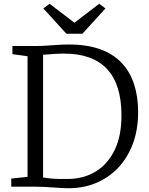

<svg xmlns="http://www.w3.org/2000/svg" viewBox="-20 -986 786 1014"><path d="M330.5 8Q312.5 7.5 293 6.2Q273.5 5 252.8 3.5Q232 2 210.8 1Q189.5 0 167.5 0H39.5V-43L125.5 -52V-689L45.5 -700V-743H166.5Q197 -743 226.2 -745Q255.5 -747 284.5 -749Q313.5 -751 343.5 -751Q440.5 -751 510 -725.5Q579.5 -700 623.5 -652.8Q667.5 -605.5 688.5 -540Q709.5 -474.5 709.5 -394Q709.5 -302 681.8 -227.2Q654 -152.5 603.2 -99.2Q552.5 -46 483.2 -18Q414 10 330.5 8ZM342.5 -41Q423 -42 486 -80.5Q549 -119 585.2 -193.2Q621.5 -267.5 621.5 -376Q621.5 -458 602.5 -519.2Q583.5 -580.5 545.5 -621.2Q507.5 -662 450.5 -682.5Q393.5 -703 317.5 -703Q295 -703 275.2 -701.8Q255.5 -700.5 238.5 -699Q221.5 -697.5 207.5 -697V-49Q231.5 -44.5 253.8 -42.8Q276 -41 297.8 -40.8Q319.5 -40.5 342.5 -41ZM330.5 -808 209 -941.5 242 -966 373 -866 504 -966 537 -941.5 415.5 -808Z"/></svg>

Font: Merriweather Light 18pt Light
Style: Regular
Weight: 300
Version: Version 2.100